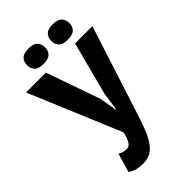

<svg xmlns="http://www.w3.org/2000/svg" viewBox="-270 -934 1019 1019"><g transform="rotate(-45 239.0 -424.5)"><path d="M246 -395 261 -302H266L279 -398L358 -700H488L332 -216Q314 -159 298 -117.5Q282 -76 263 -48Q244 -20 220.5 -6.5Q197 7 163 7Q136 7 116.5 2Q97 -3 76 -17L107 -123Q121 -115 132 -112.5Q143 -110 155 -109Q192 -109 206 -185L-10 -700H139ZM96 -798Q96 -824 111.5 -840Q127 -856 165 -856Q200 -856 215.5 -840Q231 -824 231 -798Q231 -772 215.5 -756.5Q200 -741 165 -741Q127 -741 111.5 -756.5Q96 -772 96 -798ZM278 -798Q278 -824 293.5 -840Q309 -856 345 -856Q382 -856 397.5 -840Q413 -824 413 -798Q413 -772 397.5 -756.5Q382 -741 345 -741Q309 -741 293.5 -756.5Q278 -772 278 -798Z"/></g></svg>

Font: PT Sans Narrow
Style: Bold
Weight: 700
Width: 3
Designer: A.Korolkova, O.Umpeleva, V.Yefimov
Foundry: ParaType Ltd
Version: Version 2.003W OFL